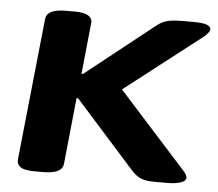

<svg xmlns="http://www.w3.org/2000/svg" viewBox="-43 -573 705 622"><g transform="rotate(5 309.0 -261.5)"><path d="M91 2Q59 2 46 -6.5Q33 -15 34 -31L82 -492Q85 -525 147 -525H175Q207 -525 220.5 -516Q234 -507 232 -492L215 -326H220L442 -502Q459 -516 477.5 -520.5Q496 -525 527 -525H562Q620 -525 618 -505Q617 -494 595 -477L350 -287L572 -41Q583 -29 583 -19Q582 -9 565.5 -3.5Q549 2 523 2H482Q453 2 437 -4.5Q421 -11 404 -30L211 -246H206L184 -31Q181 2 119 2Z"/></g></svg>

Font: Asap Expanded Expanded Regular
Style: Bold Italic
Weight: 700
Width: 7
Italic angle: -6°
Designer: Pablo Cosgaya
Foundry: Omnibus-Type
Version: Version 3.001; ttfautohint (v1.8.4.7-5d5b)